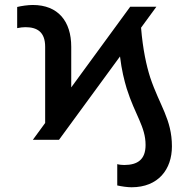

<svg xmlns="http://www.w3.org/2000/svg" viewBox="-20 -573 775 787"><path d="M221.9 0 471.9 -341.6C478.7 -285.2 489 -244.7 499.3 -210.2C533.7 -100.9 576.7 -54 576.7 21.3C576.7 80.3 544.7 103.3 489 103.3C481.5 103.3 468.8 102.3 460.6 99.8V187.1C477.6 191.1 502.1 194.6 519.2 194.6C628.9 194.6 684.7 121.1 684.7 27C684.7 -84.2 634.2 -139.9 595.5 -256C580.3 -304 565.7 -368.6 558.2 -459.5L621.1 -545.5H513.8L272 -214.8V-381.4C272 -485.4 218.4 -552.6 114.3 -552.6C94.8 -552.6 67.5 -548.7 50.4 -544.4V-457.7C61.4 -460.2 74.6 -461.6 84.2 -461.6C132.1 -461.6 165.1 -442.1 165.1 -381.4V-68.9L114.7 0Z"/></svg>

Font: Magic Ui Pro Medium
Style: Regular
Weight: 500
Designer: Stefan Endress, Andreas Faust
Version: Version 1.000;FEAKit 1.0